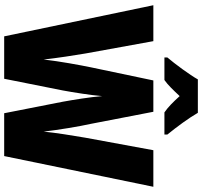

<svg xmlns="http://www.w3.org/2000/svg" viewBox="-44 -923 967 919"><g transform="rotate(90 439.5 -463.5)"><path d="M520 -927H360C339 -889 285 -816 255 -781V-767H363C386 -783 409 -807 440 -840C469 -808 493 -784 518 -767H624V-781C586 -828 546 -882 520 -927ZM874 -714H699L639 -388C629 -330 615 -243 610 -189C602 -258 585 -361 573 -414L515 -714H365L302 -414C292 -365 273 -264 265 -189C258 -251 244 -344 236 -389L177 -714H5L154 0H357L413 -281C422 -329 436 -417 440 -469C445 -408 458 -330 467 -280L522 0H727Z"/></g></svg>

Font: Noto Sans Armenian Condensed Black
Style: Regular
Weight: 900
Width: 3
Designer: Monotype Design Team
Foundry: Monotype Imaging Inc.
Version: Version 2.008